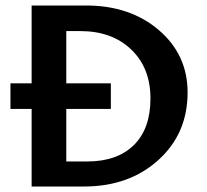

<svg xmlns="http://www.w3.org/2000/svg" viewBox="-20 -678 754 698"><path d="M293 -658Q453 -658 557.5 -568.5Q662 -479 662 -342Q662 -192 555.5 -96Q449 0 286 0H95V-282H18V-375H95V-658ZM297 -91Q406 -91 466.5 -150.5Q527 -210 527 -320Q527 -431 457 -498Q387 -565 272 -565H221V-375H383V-282H221V-91Z"/></svg>

Font: EauTest
Style: Bold
Weight: 700
Designer: Christian Thalmann (Catharsis Fonts)
Version: Version 0.001;PS 000.001;hotconv 1.0.88;makeotf.lib2.5.64775